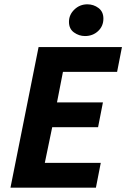

<svg xmlns="http://www.w3.org/2000/svg" viewBox="-20 -870 585 890"><path d="M28.5 0 158.8 -651.8H545.3L522.8 -536.8H271.8L244.2 -395.3H457.1L434.6 -280.3H222L187.7 -115H447.1L424.6 0ZM373.9 -702.9Q346.2 -702.9 323 -719.6Q299.7 -736.2 299.7 -768.8Q299.7 -801.7 324.8 -825.8Q349.9 -850 385.2 -850Q413.7 -850 436.5 -833Q459.3 -815.9 459.3 -783.8Q459.3 -748.8 434.7 -725.9Q410.1 -702.9 373.9 -702.9Z"/></svg>

Font: Source Sans 3
Style: Italic
Weight: 200
Italic angle: -11°
Designer: Paul D. Hunt
Foundry: Adobe
Version: Version 3.046;hotconv 1.0.118;makeotfexe 2.5.65603